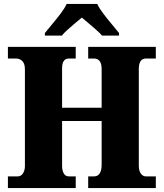

<svg xmlns="http://www.w3.org/2000/svg" viewBox="-20 -951 827 971"><path d="M20 0V-59H70Q86 -59 96 -74Q106 -89 106 -111V-600Q106 -629 93 -642Q80 -655 61 -655H20V-714H363V-655H328Q294 -655 294 -605V-406H494V-602Q494 -655 455 -655H426V-714H768V-655H718Q682 -655 682 -602V-113Q682 -88 692 -73.5Q702 -59 718 -59H768V0H426V-59H456Q475 -59 484.5 -74.5Q494 -90 494 -117V-339H294V-111Q294 -89 302.5 -74Q311 -59 328 -59H363V0ZM207 -784Q222 -803 244 -829Q266 -855 286.5 -882Q307 -909 317 -931H472Q482 -909 502.5 -882Q523 -855 545 -829Q567 -803 582 -784V-771H496Q488 -781 469 -798Q450 -815 429 -832.5Q408 -850 394 -862Q379 -850 359 -833Q339 -816 320.5 -799.5Q302 -783 293 -771H207Z"/></svg>

Font: Noto Serif SemiCondensed Black
Style: Regular
Weight: 900
Width: 4
Designer: Monotype Design Team
Foundry: Monotype Imaging Inc.
Version: Version 2.014; ttfautohint (v1.8.4.7-5d5b)